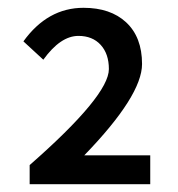

<svg xmlns="http://www.w3.org/2000/svg" viewBox="-20 -909 456 492"><path d="M56 -486Q259 -664 259 -732Q259 -771 238 -794Q217 -817 181 -817Q135 -817 91 -756L40 -803Q102 -889 194 -889Q263 -889 303 -852Q344 -814 344 -745Q344 -664 196 -511H365V-437H56Z"/></svg>

Font: Noto Sans S Chinese Medium
Style: Regular
Weight: 500
Designer: Ryoko NISHIZUKA  (kana & ideographs); Paul D. Hunt (Latin, Greek & Cyrillic); Wenlong ZHANG  (bopomofo); Sandoll Communi
Foundry: Adobe Systems Incorporated
Version: Version 1.000;PS 1;hotconv 1.0.78;makeotf.lib2.5.61930